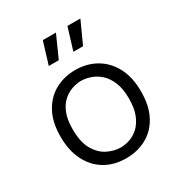

<svg xmlns="http://www.w3.org/2000/svg" viewBox="-177 -875 955 1014"><g transform="rotate(-30 300.0 -368.5)"><path d="M301 12Q228 12 173 -20.5Q118 -53 87 -114Q56 -175 56 -260Q56 -349 89 -408.5Q122 -468 177 -497.5Q232 -527 299 -527Q368 -527 423.5 -495.5Q479 -464 511.5 -403.5Q544 -343 544 -255Q544 -167 512 -107.5Q480 -48 425 -18Q370 12 301 12ZM304 -52Q330 -52 359 -61.5Q388 -71 413 -94Q438 -117 454 -156Q470 -195 470 -254Q470 -314 453.5 -354Q437 -394 411 -417.5Q385 -441 354.5 -451.5Q324 -462 296 -462Q271 -462 242 -452.5Q213 -443 188 -421Q163 -399 147 -360.5Q131 -322 131 -262Q131 -183 158 -137Q185 -91 225 -71.5Q265 -52 304 -52ZM250 -615H189L230 -749H310ZM398 -615H339L380 -749H459Z"/></g></svg>

Font: Bricolage Grotesque 10pt Light
Style: Regular
Weight: 300
Designer: Mathieu Triay
Foundry: Atelier Triay
Version: Version 1.000; ttfautohint (v1.8.4.7-5d5b);gftools[0.9.32]